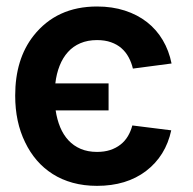

<svg xmlns="http://www.w3.org/2000/svg" viewBox="-20 -573 606 603"><path d="M284.8 10.7Q243.6 10.7 208.6 1.1Q173.7 -8.5 145.4 -26.5Q117.2 -44.4 95.5 -69.6Q73.9 -94.8 58.9 -126.1Q27.7 -189.6 27.7 -272.7Q27.7 -387.4 85.2 -460.6Q157.7 -552.6 284.8 -552.6Q332.4 -552.6 372 -539.8Q411.6 -527 441.6 -503.6Q471.6 -480.1 491.1 -447.1Q510.7 -414.1 518.8 -373.6L397.4 -357.6Q392.8 -376.8 383.9 -393.3Q375 -409.8 361.3 -421.7Q347.7 -433.6 328.7 -440.3Q309.7 -447.1 284.8 -447.1Q255.3 -447.1 232.4 -437.3Q209.5 -427.6 193.4 -409.6Q177.2 -391.7 167.3 -366.7Q157.3 -341.6 153.8 -311.1H321V-226.2H154.8Q159.1 -197.4 169 -173.5Q179 -149.5 195 -132.3Q210.9 -115.1 233.3 -105.5Q255.7 -95.9 284.8 -95.9Q307.9 -95.9 326.2 -101.9Q344.5 -108 358.3 -118.8Q372.2 -129.6 381.4 -144.9Q390.6 -160.2 395.6 -179L517.8 -163.7Q500.4 -83.1 438.6 -35.9Q377.1 10.7 284.8 10.7Z"/></svg>

Font: Linik Sans SemiBold
Style: Regular
Weight: 600
Designer: Fonts by Rasmus Andersson / Changes by Cristiano Sobral with parts from Marc Monis
Foundry: rsms
Version: Version 3.020; ttfautohint (v1.6)